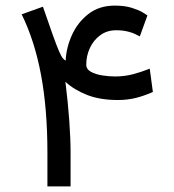

<svg xmlns="http://www.w3.org/2000/svg" viewBox="-20 -668 623 688"><path d="M133.8 -644 168.9 -543.5Q183.6 -502.4 191.9 -483.6Q200.2 -464.8 205.3 -459Q210.4 -453.1 215.3 -450.7Q217.3 -497.1 237.8 -542.5Q258.3 -587.9 296.9 -617.9Q335.4 -647.9 391.1 -647.9Q426.8 -647.9 451.7 -640.1Q476.6 -632.3 491 -623.8Q505.4 -615.2 508.3 -612.8L481 -537.6Q473.6 -541.5 464.1 -546.1Q454.6 -550.8 440.9 -554.2Q432.1 -556.6 421.1 -558.1Q410.2 -559.6 396.5 -559.6Q363.3 -559.6 339.1 -541.7Q314.9 -523.9 302 -495.8Q289.1 -467.8 289.1 -436.5Q289.1 -419.9 305.9 -410.6Q322.8 -401.4 346.9 -397.7Q371.1 -394 392.6 -394Q426.3 -394 456.8 -402.1Q487.3 -410.2 516.6 -421.9L527.8 -338.4Q497.1 -324.7 466.8 -317.1Q436.5 -309.6 402.8 -309.6Q337.9 -309.6 291.3 -328.1Q244.6 -346.7 214.4 -375Q232.9 -224.1 232.9 -119.6V0H149.9V-121.1Q149.9 -277.3 127 -399.9Q104 -522.5 57.6 -616.7Z"/></svg>

Font: Vazir WOL
Style: Regular-WOL
Weight: 400
Designer: Saber Rastikerdar
Foundry: Saber Rastikerdar
Version: Version 30.00;August 23, 2021;FontCreator 13.0.0.2683 64-bit